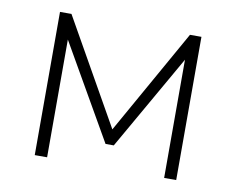

<svg xmlns="http://www.w3.org/2000/svg" viewBox="-60 -565 793 643"><g transform="rotate(10 336.0 -243.5)"><path d="M95 0V-487H134L336 -130L537 -487H576V0H535V-423H547L350 -78H322L124 -423H137V0Z"/></g></svg>

Font: Nunito Sans 10pt ExtraLight
Style: Regular
Weight: 250
Designer: Vernon Adams
Foundry: Vernon Adams
Version: Version 3.101;gftools[0.9.27]